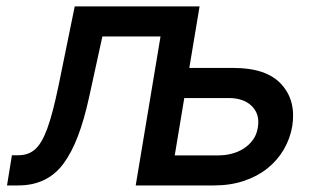

<svg xmlns="http://www.w3.org/2000/svg" viewBox="-20 -565 973 585"><path d="M16.3 -92H35.5Q66.8 -92 87 -110.1Q97.3 -119.3 106.5 -134.9Q115.8 -150.6 124.3 -174Q132.8 -197.4 141.2 -229.6Q149.5 -261.7 158.4 -304L207.7 -545.5H588.1L556.8 -358H691.8Q791.9 -358 837.4 -308.2Q882.8 -258.5 870.4 -180Q863.6 -141.7 844.3 -108.8Q824.9 -76 794.4 -51.7Q763.8 -27.3 722.8 -13.7Q681.8 0 631.7 0H393.5L469.1 -453.8H291.9L251.4 -268.5Q236.2 -199.2 217.2 -149.7Q198.2 -100.1 173.7 -66.8Q124.6 0 35.5 0H1.4ZM646.7 -91.6Q666.5 -91.6 686.4 -96.8Q706.3 -101.9 722.8 -112.6Q739.3 -123.2 750.9 -139.2Q762.4 -155.2 765.6 -176.8Q772.4 -216.6 747.5 -241.5Q722.7 -266.3 676.5 -266.3H541.5L512.4 -91.6Z"/></svg>

Font: Inter P Medium
Style: Italic
Weight: 500
Italic angle: 9.39999°
Designer: Rasmus Andersson
Foundry: rsms
Version: Version 3.018;git-588b23468